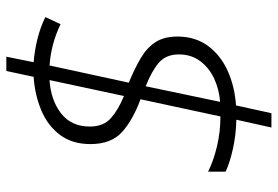

<svg xmlns="http://www.w3.org/2000/svg" viewBox="-152 -646 856 591"><g transform="rotate(-90 275.5 -350.0)"><path d="M203 -50Q156 -51 113.5 -60.5Q71 -70 43 -83V-137Q77 -120 121.5 -109.5Q166 -99 213 -99L266 -345Q203 -368 165.5 -401.5Q128 -435 128 -499Q128 -555 156 -592.5Q184 -630 231 -650Q278 -670 335 -674L353 -758H397L380 -674Q417 -671 452.5 -662Q488 -653 519 -638L497 -591Q438 -620 370 -625L317 -381Q361 -363 393 -344Q425 -325 442 -298.5Q459 -272 459 -232Q459 -176 430 -137Q401 -98 353 -76.5Q305 -55 247 -51L223 58H179ZM325 -625Q263 -621 222.5 -589.5Q182 -558 182 -501Q182 -459 208 -436Q234 -413 276 -396ZM258 -100Q297 -103 330 -118.5Q363 -134 383.5 -161.5Q404 -189 404 -227Q404 -266 379 -288Q354 -310 306 -329Z"/></g></svg>

Font: Noto Sans Light
Style: Italic
Weight: 300
Italic angle: -12°
Designer: Monotype Design Team
Foundry: Monotype Imaging Inc.
Version: Version 2.013; ttfautohint (v1.8.4.7-5d5b)